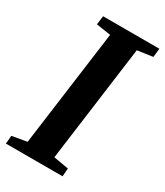

<svg xmlns="http://www.w3.org/2000/svg" viewBox="-192 -821 773 898"><g transform="rotate(30 194.0 -371.5)"><path d="M-5.5 0 -1.5 -44 78.5 -58 162.5 -684 84.5 -696 90.5 -743H394.5L389.5 -696L306.5 -684L223 -58L304 -44L300.5 0Z"/></g></svg>

Font: Merriweather 28pt
Style: Bold Italic
Weight: 700
Italic angle: -7.8°
Version: Version 2.101